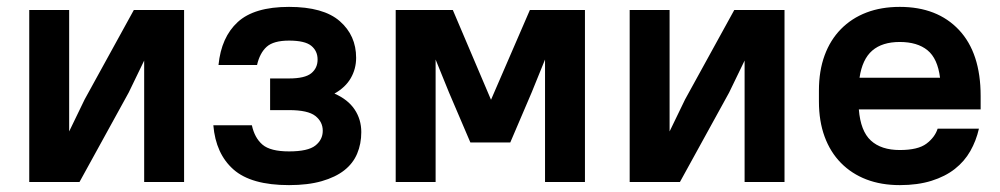

<svg xmlns="http://www.w3.org/2000/svg" viewBox="-20 -529 2905 558"><path d="M399 -353 354 -260 211 0H65V-500H181V-147L226 -240L369 -500H515V0H399Z M820 -509Q920 -509 967.5 -467.5Q1015 -426 1015 -361Q1015 -329 999.5 -302Q984 -275 952 -257Q991 -240 1010.5 -211Q1030 -182 1030 -145Q1030 -111 1018 -82.5Q1006 -54 980.5 -34Q955 -14 915 -2.5Q875 9 820 9Q710 9 658.5 -36.5Q607 -82 600 -165H712Q720 -128 743 -108.5Q766 -89 820 -89Q875 -89 896.5 -106Q918 -123 918 -149Q918 -175 896.5 -192Q875 -209 820 -209H765V-301H820Q866 -301 884.5 -316Q903 -331 903 -356Q903 -381 884.5 -396Q866 -411 820 -411Q775 -411 755 -393Q735 -375 727 -340H615Q623 -421 671 -465Q719 -509 820 -509Z M1285 -260 1246 -356V0H1130V-500H1296L1407 -239L1520 -500H1680V0H1564V-356L1525 -260L1463 -115H1347Z M2144 -353 2099 -260 1956 0H1810V-500H1926V-147L1971 -240L2114 -500H2260V0H2144Z M2595 9Q2541 9 2498 -7.5Q2455 -24 2424 -55.5Q2393 -87 2376.5 -132Q2360 -177 2360 -234V-266Q2360 -323 2376.5 -368Q2393 -413 2424 -444.5Q2455 -476 2498 -492.5Q2541 -509 2595 -509Q2704 -509 2767 -442Q2830 -375 2830 -250V-211H2476Q2481 -148 2511 -120.5Q2541 -93 2595 -93Q2648 -93 2672.5 -111.5Q2697 -130 2705 -155H2825Q2817 -120 2800 -90Q2783 -60 2755 -38Q2727 -16 2687 -3.5Q2647 9 2595 9ZM2595 -407Q2544 -407 2515 -382Q2486 -357 2478 -303H2712Q2705 -359 2675.5 -383Q2646 -407 2595 -407Z"/></svg>

Font: PT Root UI Web Bold
Style: Regular
Weight: 700
Designer: Vitaly Kuzmin
Foundry: ParaType Ltd.
Version: Version 1.000W